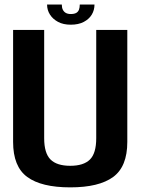

<svg xmlns="http://www.w3.org/2000/svg" viewBox="-20 -804 615 828"><path d="M283 4Q407 4 468 -40.8Q529 -85.5 529 -192V-675H395V-208Q395 -143 367.8 -116Q340.5 -89 283 -89Q225 -89 197.8 -116.2Q170.5 -143.5 170.5 -208V-675H36.5V-192Q36.5 -85.5 97.5 -40.8Q158.5 4 283 4ZM285 -697.5Q318.5 -697.5 341.2 -709.5Q364 -721.5 375.8 -741Q387.5 -760.5 387.5 -784.5H324Q324 -771.5 320.5 -762.2Q317 -753 308.5 -748.2Q300 -743.5 285 -743.5Q272.5 -743.5 264 -748.2Q255.5 -753 251 -762Q246.5 -771 246.5 -784.5H183Q183 -760.5 195.5 -741Q208 -721.5 230.5 -709.5Q253 -697.5 285 -697.5Z"/></svg>

Font: Anybody SemiCondensed SemiBold
Style: Regular
Weight: 600
Width: 4
Version: Version 1.113;gftools[0.9.25]